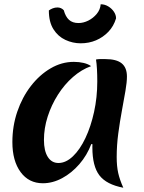

<svg xmlns="http://www.w3.org/2000/svg" viewBox="-20 -847 675 900"><path d="M408 -172Q388 -119 352 -77.5Q316 -36 271.5 -12Q227 12 181 12Q115 12 76.5 -40.5Q38 -93 38 -181Q38 -256 61 -323.5Q84 -391 124.5 -443.5Q165 -496 217 -526.5Q269 -557 326 -557Q351 -557 372 -552Q393 -547 407 -537Q362 -521 322 -486Q282 -451 251.5 -403Q221 -355 203.5 -300.5Q186 -246 186 -191Q186 -140 204 -111.5Q222 -83 254 -83Q289 -83 322 -114.5Q355 -146 380.5 -200Q406 -254 421 -322.5Q436 -391 436 -465Q436 -496 434.5 -523Q433 -550 430 -568Q439 -570 447 -570Q455 -570 474 -570Q526 -570 550.5 -550Q575 -530 575 -488Q575 -462 568 -421Q561 -380 551.5 -329Q542 -278 534.5 -222Q527 -166 527 -111Q527 -68 534 -36.5Q541 -5 558 33Q479 18 446 -25Q413 -68 413 -156Q413 -162 413 -164.5Q413 -167 414 -170ZM209 -798Q217 -804 227.5 -808Q238 -812 249 -812Q267 -812 279 -799Q287 -769 303.5 -754Q320 -739 348 -739Q371 -739 394 -750.5Q417 -762 433.5 -782Q450 -802 452 -827Q471 -827 487.5 -817Q504 -807 514 -792Q524 -777 524 -761Q513 -724 488 -698Q463 -672 430 -658Q397 -644 358 -644Q321 -644 286.5 -660Q252 -676 230.5 -710Q209 -744 209 -798Z"/></svg>

Font: Merienda
Style: Bold
Weight: 700
Designer: Eduardo Rodriguez Tunni
Foundry: Eduardo Rodriguez Tunni
Version: Version 2.001